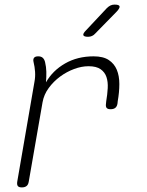

<svg xmlns="http://www.w3.org/2000/svg" viewBox="-20 -805 640 835"><path d="M75 10Q62 10 57.5 4Q53 -2 55 -15L130 -450Q134 -471 132.5 -493Q131 -515 126 -535Q123 -547 128 -553.5Q133 -560 146 -560Q159 -560 166 -553.5Q173 -547 176 -535Q181 -514 181.5 -493Q182 -472 180 -447Q209 -498 263 -529Q317 -560 387 -560Q429 -560 453 -544Q477 -528 488 -501.5Q499 -475 499 -439.5Q499 -404 492 -365L491 -355Q489 -342 481.5 -336Q474 -330 461 -330Q448 -330 443.5 -336Q439 -342 441 -355L442 -365Q447 -394 448.5 -421.5Q450 -449 443 -470Q436 -491 417.5 -504Q399 -517 365 -517Q335 -517 302.5 -505Q270 -493 241.5 -472Q213 -451 192 -422.5Q171 -394 165 -360L105 -15Q103 -2 95.5 4Q88 10 75 10ZM363 -645Q345 -645 342.5 -652Q340 -659 354 -673L444 -769Q452 -777 460 -781Q468 -785 478 -785Q498 -785 500 -777.5Q502 -770 487 -754L394 -659Q388 -652 380 -648.5Q372 -645 363 -645Z"/></svg>

Font: Maple Mono Thin
Style: Italic
Weight: 250
Italic angle: -10°
Monospace: yes
Designer: subframe7536
Version: Version 7.000